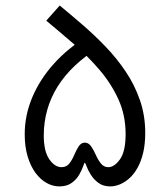

<svg xmlns="http://www.w3.org/2000/svg" viewBox="-20 -672 586 693"><path d="M194.1 0.8Q170.1 0.8 147.7 -11.9Q125.3 -24.6 107.6 -48.8Q90 -73 79.6 -107.9Q69.2 -142.8 69.2 -187.3Q69.2 -256.1 96.5 -320.7Q123.8 -385.4 173.7 -441.1Q223.6 -496.8 290.9 -537.9L336.1 -499.8Q286.9 -469.8 249.6 -434.3Q212.3 -398.8 187.5 -358.9Q162.7 -319 150.4 -274.9Q138 -230.9 138 -182.7Q138 -126.1 157.8 -97.3Q177.7 -68.6 202.1 -68.6Q219.9 -68.6 230.2 -81.8Q240.5 -95 247.9 -112.6Q255.3 -130.1 263.9 -143.5Q272.5 -156.9 286.1 -157.3Q300.1 -156.9 309.2 -143.5Q318.3 -130.1 326 -112.6Q333.7 -95 344.3 -81.8Q354.9 -68.6 371 -68.6Q392.6 -68.6 413 -96.9Q433.4 -125.3 433.4 -188.1Q433.4 -256.4 407.2 -313.9Q381 -371.3 338.2 -421Q295.5 -470.7 245.4 -514Q195.3 -557.3 147 -597.4L195.6 -652.1Q235.6 -619.1 278.5 -582Q321.4 -545 361.7 -503Q402 -461 434.1 -413.1Q466.2 -365.2 485.2 -310.2Q504.2 -255.2 504.2 -192.3Q504.2 -152.5 496.9 -121.2Q489.5 -90 476.7 -66.9Q463.9 -43.8 447.5 -29Q431.1 -14.2 413.1 -6.7Q395.1 0.8 378.1 0.8Q352.5 0.8 335.4 -11.8Q318.3 -24.4 307.8 -41.4Q297.3 -58.4 292.6 -71.4Q287.9 -84.4 286.1 -84.8Q284.3 -84.4 279.9 -71.4Q275.5 -58.4 265.8 -41.4Q256.1 -24.4 238.7 -11.8Q221.3 0.8 194.1 0.8Z"/></svg>

Font: Titillium Web
Style: Bold
Weight: 700
Designer: Mohamed Gaber, Accademia di Belle Arti di Urbino
Foundry: Kief Type Foundry, Accademia di Belle Arti di Urbino
Version: Version 3.000